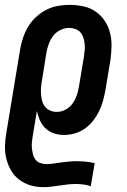

<svg xmlns="http://www.w3.org/2000/svg" viewBox="-30 -548 525 791"><path d="M149 223Q121 223 95.5 215.5Q70 208 49.5 192.5Q29 177 16 155Q3 133 -3.5 107.5Q-10 82 -9.5 55Q-9 28 -4 0L53 -345Q57 -369 65 -392.5Q73 -416 86 -438Q99 -460 118.5 -478Q138 -496 160.5 -507.5Q183 -519 207.5 -523.5Q232 -528 256 -528Q285 -528 313 -522Q341 -516 363 -501Q385 -486 400.5 -463.5Q416 -441 423 -414Q430 -387 429.5 -358.5Q429 -330 425 -301L404 -175Q400 -153 394 -131.5Q388 -110 378 -89.5Q368 -69 353.5 -50.5Q339 -32 320 -18.5Q301 -5 278.5 1.5Q256 8 234 8Q212 8 192.5 1.5Q173 -5 158 -19Q143 -33 134.5 -52Q126 -71 122 -91L105 11Q103 24 101.5 37Q100 50 101.5 63Q103 76 106 88Q109 100 116.5 110Q124 120 136.5 124Q149 128 162 128Q177 128 192 125.5Q207 123 223 121Q239 119 254.5 117.5Q270 116 285 116Q305 116 323.5 118Q342 120 360 124L344 219Q329 214 313 212Q297 210 281 210Q265 210 248 212Q231 214 214.5 216.5Q198 219 181.5 221Q165 223 149 223ZM204 -87Q222 -87 239.5 -96Q257 -105 268.5 -121Q280 -137 286 -154.5Q292 -172 295 -190L316 -316Q318 -329 319 -342.5Q320 -356 318.5 -369Q317 -382 313 -394Q309 -406 301 -415Q293 -424 280.5 -428.5Q268 -433 255 -433Q236 -433 218 -424Q200 -415 188.5 -399.5Q177 -384 170.5 -366Q164 -348 161 -330L143 -217Q140 -202 139 -188Q138 -174 139 -160Q140 -146 143.5 -132.5Q147 -119 155.5 -108.5Q164 -98 176.5 -92.5Q189 -87 204 -87Z"/></svg>

Font: Iosevka QP
Style: Bold Italic
Weight: 700
Italic angle: -9°
Designer: Belleve Invis
Foundry: Belleve Invis
Version: Version 20.0.0; ttfautohint (v1.8.4)